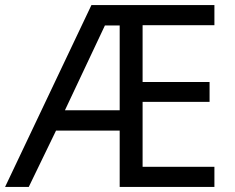

<svg xmlns="http://www.w3.org/2000/svg" viewBox="-21 -734 922 754"><path d="M821 0H449V-221H199L92 0H-1L338 -714H821V-635H539V-412H802V-334H539V-79H821ZM234 -301H449V-634H391Z"/></svg>

Font: Noto Sans Tifinagh Air
Style: Regular
Weight: 400
Designer: JamraPatel
Foundry: JamraPatel LLC
Version: Version 2.006; ttfautohint (v1.8.4.7-5d5b)